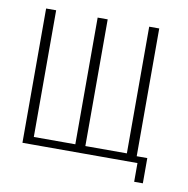

<svg xmlns="http://www.w3.org/2000/svg" viewBox="-68 -561 684 697"><g transform="rotate(10 274.0 -213.0)"><path d="M471 69V0H47V-495H84V-28H237V-495H274V-28H427V-495H464V-24H503V69Z"/></g></svg>

Font: Alumni Sans ExtraLight
Style: Regular
Weight: 250
Version: Version 1.018